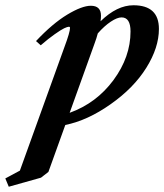

<svg xmlns="http://www.w3.org/2000/svg" viewBox="-115 -460 626 733"><path d="M-81.5 252.9 -94.7 221.2 -39.1 191.4 131.3 -281.2Q152.3 -337.4 152.3 -353.5Q152.3 -357.9 147.9 -357.9Q142.6 -357.9 130.1 -352.1Q117.7 -346.2 93.8 -329.3Q69.8 -312.5 40.5 -287.1L22.5 -303.2Q85.4 -370.1 141.6 -404.1Q197.8 -438 231.9 -438Q270.5 -438 270.5 -399.9Q270.5 -390.6 269 -378.9Q331.5 -439.9 394.5 -439.9Q491.7 -439.9 491.7 -349.6Q491.7 -278.3 443.6 -201.2Q395.5 -124 307.1 -62Q219.2 0 134.3 17.1L69.8 196.3L41.5 218.3ZM244.6 -290 150.9 -29.3Q253.4 -66.4 318.4 -154.5Q383.3 -242.7 383.3 -339.8Q383.3 -393.6 349.1 -393.6Q332.5 -393.6 308.1 -377.4Q283.7 -361.3 258.3 -332.5Q254.4 -316.4 244.6 -290Z"/></svg>

Font: Elstob 14pt
Style: Bold Italic
Weight: 700
Italic angle: -20°
Designer: Peter S. Baker
Version: Version 1.015